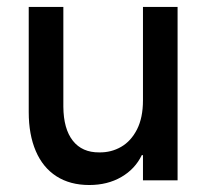

<svg xmlns="http://www.w3.org/2000/svg" viewBox="-20 -524 600 558"><path d="M496.1 0H395.5V-73.2H392.1Q372.6 -32.7 332.5 -9.5Q292.5 13.7 239.3 13.7Q183.6 13.7 144 -11.7Q104.5 -37.1 84 -85Q63.5 -132.8 63.5 -198.2V-503.9H164.1V-213.9Q164.6 -149.4 191.7 -115Q218.8 -80.6 268.6 -81.1Q303.2 -80.6 332 -97.2Q360.8 -113.8 378.2 -147.9Q395.5 -182.1 395.5 -232.4V-503.9H496.1Z"/></svg>

Font: Wanted Sans Medium
Style: Regular
Weight: 500
Designer: Original Design by Kil Hyung-jin and Kang Hanbin, Wanted Lab, Inc; Hangeul from Source Han Sans by Jang Soo-young and Ka
Foundry: Wanted Lab, Inc.
Version: Version 1.001